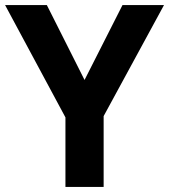

<svg xmlns="http://www.w3.org/2000/svg" viewBox="-20 -734 664 754"><path d="M312 -420 461 -714H624L387 -278V0H237V-273L0 -714H164Z"/></svg>

Font: Noto Sans Gurmukhi UI
Style: Bold
Weight: 700
Designer: Jelle Bosma - Monotype Design Team
Foundry: Monotype Imaging Inc.
Version: Version 2.004; ttfautohint (v1.8.4.7-5d5b)